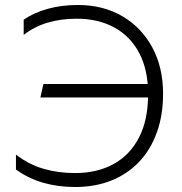

<svg xmlns="http://www.w3.org/2000/svg" viewBox="-20 -735 730 770"><path d="M281 15Q213.5 15 154.2 -1.8Q95 -18.5 44 -55V-115Q95 -75.5 154.2 -58.2Q213.5 -41 281 -41Q369.5 -41 435.2 -77Q501 -113 537.5 -183.5Q574 -254 574 -358Q574 -454.5 538.5 -522Q503 -589.5 438.5 -624.8Q374 -660 287 -660Q224 -660 170.5 -644Q117 -628 75 -595V-656Q115.5 -684 171 -699.5Q226.5 -715 293 -715Q392.5 -715 469.5 -670.5Q546.5 -626 590.2 -545.8Q634 -465.5 634 -359Q634 -273 609 -203.8Q584 -134.5 537.8 -85.8Q491.5 -37 426.5 -11Q361.5 15 281 15ZM142 -344 154 -398H585V-344Z"/></svg>

Font: Geologica-Sharp
Style: Regular
Weight: 100
Designer: Sindre Bremnes, Frode Helland
Foundry: Monokrom Skriftforlag AS
Version: Version 1.010;gftools[0.9.28]